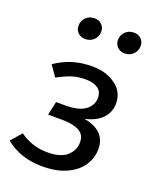

<svg xmlns="http://www.w3.org/2000/svg" viewBox="-148 -854 782 952"><g transform="rotate(20 243.0 -377.5)"><path d="M429 -406Q429 -360 398 -327Q367 -294 307 -281Q363 -272 393.5 -242.5Q424 -213 424 -163Q424 -118 398.5 -78Q373 -38 320.5 -13Q268 12 191 12Q74 12 -4 -53L45 -109Q110 -62 191 -62Q260 -62 293.5 -91.5Q327 -121 327 -164Q327 -205 294 -222Q261 -239 202 -239H131L147 -311H198Q267 -311 301 -336.5Q335 -362 335 -401Q335 -435 311.5 -451Q288 -467 248 -467Q205 -467 173 -456Q141 -445 101 -424L62 -480Q106 -510 153 -524.5Q200 -539 257 -539Q329 -539 379 -503Q429 -467 429 -406ZM122 -705Q122 -732 140 -749.5Q158 -767 185 -767Q208 -767 223 -752.5Q238 -738 238 -716Q238 -689 220 -671.5Q202 -654 175 -654Q152 -654 137 -668.5Q122 -683 122 -705ZM330 -705Q330 -732 348 -749.5Q366 -767 393 -767Q416 -767 431 -752.5Q446 -738 446 -716Q446 -689 428 -671.5Q410 -654 383 -654Q360 -654 345 -668.5Q330 -683 330 -705Z"/></g></svg>

Font: Fira Sans
Style: Italic
Weight: 400
Italic angle: -8°
Designer: bBox Type GmbH & Carrois Corporate GbR & Edenspiekermann AG
Foundry: bBox Type GmbH & Carrois Corporate GbR & Edenspiekermann AG
Version: Version 4.301